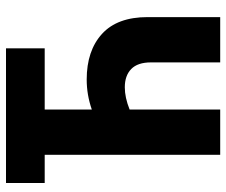

<svg xmlns="http://www.w3.org/2000/svg" viewBox="-77 -677 754 640"><g transform="rotate(-90 300.0 -357.0)"><path d="M104 0V-585H10V-714H459V-585H255V-428Q304 -445 355 -445Q451 -445 507 -394Q563 -343 563 -242V0H412V-231Q412 -275 390 -296.5Q368 -318 329 -318Q295 -318 255 -302V0Z"/></g></svg>

Font: Noto Sans Mono ExtraBold
Style: Regular
Weight: 800
Designer: Monotype Design Team
Foundry: Monotype Imaging Inc.
Version: Version 2.014